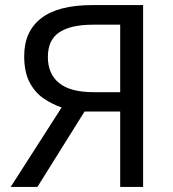

<svg xmlns="http://www.w3.org/2000/svg" viewBox="-20 -734 679 754"><path d="M312 -296 127 0H22L222 -312Q184 -325 150.5 -348Q117 -371 96 -411Q75 -451 75 -514Q75 -611 142 -662.5Q209 -714 342 -714H542V0H452V-296ZM344 -637Q259 -637 213.5 -607.5Q168 -578 168 -510Q168 -444 212 -408Q256 -372 348 -372H452V-637Z"/></svg>

Font: RS Noto Sans
Style: Regular
Weight: 400
Designer: Monotype Design Team
Foundry: Monotype Imaging Inc.
Version: Version 3.10